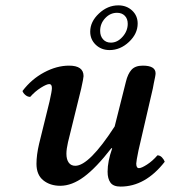

<svg xmlns="http://www.w3.org/2000/svg" viewBox="-20 -687 635 717"><path d="M417 -639.2Q391.6 -639.2 372.8 -619.1Q354 -599.1 354 -571.8Q354 -552.2 365 -540Q376 -527.8 394 -527.8Q418.5 -527.8 437.7 -549.6Q457 -571.3 457 -598.1Q457 -617.2 446 -628.2Q435.1 -639.2 417 -639.2ZM398.9 -132.8 396 -133.8Q339.4 -60.5 293.9 -26.9Q248.5 6.8 205.1 6.8Q167 6.8 141.6 -13.7Q116.2 -34.2 116.2 -75.2Q116.2 -108.4 126 -149.9L165 -308.1Q173.8 -346.7 173.8 -357.9Q173.8 -373 164.1 -373Q154.3 -373 132.6 -359.4Q110.8 -345.7 92.8 -325.2Q83 -325.2 74.7 -332.3Q66.4 -339.4 64 -347.2Q97.7 -391.6 144.8 -416.7Q191.9 -441.9 237.8 -441.9Q292 -441.9 292 -402.8Q292 -395.5 283.2 -356L233.9 -155.8Q228 -129.9 228 -112.8Q228 -91.8 236.6 -79.8Q245.1 -67.9 261.2 -67.9Q313 -67.9 408.2 -214.8L450.2 -381.8Q457 -410.6 470.9 -426.3Q484.9 -441.9 513.2 -441.9Q561 -441.9 561 -413.1Q561 -408.7 559.1 -398.9Q557.1 -389.2 554.4 -376.2Q551.8 -363.3 550.8 -356.9L497.1 -125Q488.8 -84.5 488.8 -76.2Q488.8 -59.1 499 -59.1Q508.3 -59.1 529.1 -72.5Q549.8 -85.9 567.9 -106.9Q577.6 -106.9 585 -99.1Q592.3 -91.3 595.2 -83Q522.9 9.8 430.2 9.8Q403.3 9.8 392.6 -4.9Q381.8 -19.5 381.8 -45.9Q381.8 -84.5 398.9 -132.8ZM316.9 -568.8Q316.9 -606 349.4 -636.5Q381.8 -667 421.9 -667Q452.6 -667 473.4 -647.7Q494.1 -628.4 494.1 -599.1Q494.1 -561 461.7 -530.5Q429.2 -500 389.2 -500Q358.4 -500 337.6 -519.8Q316.9 -539.6 316.9 -568.8Z"/></svg>

Font: Common Serif SemiBold
Style: Italic
Weight: 600
Italic angle: -12°
Designer: Philipp H. Poll, Khaled Hosny
Foundry: Stefan Peev, Context Ltd.
Version: Version 1.026